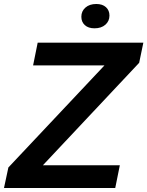

<svg xmlns="http://www.w3.org/2000/svg" viewBox="-45 -943 739 963"><path d="M-25 0 -3 -103 479 -615H121L144 -729H674L653 -628L170 -114H556L533 0ZM429 -801Q398 -801 380.5 -817Q363 -833 363 -859Q363 -887 383.5 -905Q404 -923 438 -923Q469 -923 486.5 -907Q504 -891 504 -865Q504 -837 483.5 -819Q463 -801 429 -801Z"/></svg>

Font: Mona Sans ExtraLight SemiBold
Style: Italic
Weight: 600
Italic angle: -11.6951°
Version: Version 2.000